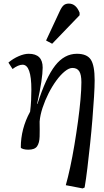

<svg xmlns="http://www.w3.org/2000/svg" viewBox="-20 -821 578 1071"><path d="M441 230 347 212Q359 170 371.5 112Q384 54 395 -12Q406 -78 415 -143.5Q424 -209 429 -266Q434 -323 434 -362Q434 -405 422 -423.5Q410 -442 384 -442Q365 -442 341.5 -423Q318 -404 294.5 -372Q271 -340 251 -300.5Q231 -261 217.5 -220Q204 -179 201 -143Q202 -94 201 -59Q200 -24 187 -5Q174 14 138 14Q122 14 110 10.5Q98 7 96 2Q96 -103 148 -198Q152 -230 153.5 -261Q155 -292 155 -321Q155 -460 106 -460Q82 -460 50 -436L27 -472Q53 -494 84 -507.5Q115 -521 140 -521Q218 -521 218 -444Q218 -414 210.5 -363.5Q203 -313 187 -242L189 -241Q236 -389 287.5 -455Q339 -521 409 -521Q465 -521 486.5 -488.5Q508 -456 508 -373Q508 -338 504.5 -281Q501 -224 495.5 -156Q490 -88 482.5 -17.5Q475 53 467.5 116Q460 179 452 225ZM271 -577 237 -595 313 -758Q324 -782 335 -791.5Q346 -801 364 -801Q404 -801 424 -750V-736Z"/></svg>

Font: Literata 12pt
Style: Italic
Weight: 400
Italic angle: -2°
Designer: Latin by Veronika Burian and Jose Scaglione. Greek by Irene Vlachou. Cyrillic by Vera Evstafieva
Foundry: TypeTogether
Version: Version 3.002